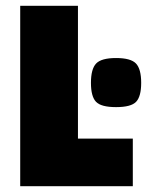

<svg xmlns="http://www.w3.org/2000/svg" viewBox="-20 -645 509 665"><path d="M50 -625H250V-165H440V0H50ZM382 -444Q433 -444 451 -425Q469 -406 469 -358Q469 -311 451.5 -292.5Q434 -274 382 -274Q330 -274 312.5 -292.5Q295 -311 295 -358Q295 -406 313 -425Q331 -444 382 -444Z"/></svg>

Font: Changa Black
Style: Regular
Weight: 900
Designer: Eduardo Rodriguez Tunni
Foundry: Eduardo Rodriguez Tunni
Version: Version 2.001; ttfautohint (v1.5.10-5e6f)